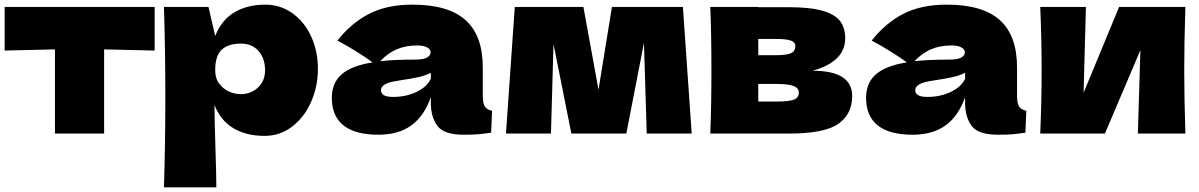

<svg xmlns="http://www.w3.org/2000/svg" viewBox="-20 -576 5172 828"><path d="M647 -358Q497 -362 429 -363V0H217V-363Q150 -362 0 -358V-546H647Z M1351 -279Q1351 -204 1322 -137.5Q1293 -71 1240.5 -30.5Q1188 10 1121 10Q1043 10 987.5 -22.5Q932 -55 905 -123Q905 -66 909 60Q913 182 913 232H687Q693 46 693 -157Q693 -360 687 -546H879L908 -421Q936 -491 992 -523.5Q1048 -556 1124 -556Q1189 -556 1241 -519Q1293 -482 1322 -418.5Q1351 -355 1351 -279ZM1123 -273Q1123 -324 1095 -356Q1067 -388 1019 -388Q964 -388 936 -361.5Q908 -335 908 -273Q908 -238 926 -214.5Q944 -191 969 -180.5Q994 -170 1017 -170Q1062 -170 1092.5 -198.5Q1123 -227 1123 -273Z M2062 -166Q2062 -132 2070 -118Q2078 -104 2102 -98L2098 -4Q2066 1 2042.5 3Q2019 5 1980 5Q1894 5 1866 -33.5Q1838 -72 1838 -132V-157Q1809 -75 1753.5 -35Q1698 5 1612 5Q1512 5 1461.5 -35Q1411 -75 1411 -154Q1411 -219 1454 -256Q1497 -293 1587 -307Q1511 -361 1435 -401Q1495 -477 1572 -516.5Q1649 -556 1759 -556Q1913 -556 1987.5 -489.5Q2062 -423 2062 -285ZM1620 -312Q1680 -319 1770 -319Q1807 -319 1822 -328Q1837 -337 1837 -351Q1837 -363 1822 -371.5Q1807 -380 1780 -380Q1729 -380 1690 -363Q1651 -346 1620 -312ZM1838 -236V-262Q1814 -250 1785 -243.5Q1756 -237 1715 -231L1679 -225Q1623 -214 1623 -187Q1623 -158 1675 -158Q1731 -158 1776 -179.5Q1821 -201 1838 -236Z M2925 -546 2963 0H2769L2757 -391L2681 0H2444L2367 -386L2356 0H2162L2200 -546H2496L2561 -189L2619 -546Z M3655 -162Q3655 -84 3595.5 -42Q3536 0 3381 0H3043Q3048 -114 3048 -273Q3048 -432 3043 -546H3250V-545H3380Q3474 -545 3527.5 -529.5Q3581 -514 3603 -485Q3625 -456 3625 -411Q3625 -310 3484 -271Q3655 -271 3655 -162ZM3250 -408V-338H3326Q3372 -338 3391 -346.5Q3410 -355 3410 -377Q3410 -394 3390.5 -401Q3371 -408 3326 -408ZM3326 -138Q3383 -138 3404 -146.5Q3425 -155 3425 -177Q3425 -196 3403 -205Q3381 -214 3326 -214H3250V-138Z M4366 -166Q4366 -132 4374 -118Q4382 -104 4406 -98L4402 -4Q4370 1 4346.5 3Q4323 5 4284 5Q4198 5 4170 -33.5Q4142 -72 4142 -132V-157Q4113 -75 4057.5 -35Q4002 5 3916 5Q3816 5 3765.5 -35Q3715 -75 3715 -154Q3715 -219 3758 -256Q3801 -293 3891 -307Q3815 -361 3739 -401Q3799 -477 3876 -516.5Q3953 -556 4063 -556Q4217 -556 4291.5 -489.5Q4366 -423 4366 -285ZM3924 -312Q3984 -319 4074 -319Q4111 -319 4126 -328Q4141 -337 4141 -351Q4141 -363 4126 -371.5Q4111 -380 4084 -380Q4033 -380 3994 -363Q3955 -346 3924 -312ZM4142 -236V-262Q4118 -250 4089 -243.5Q4060 -237 4019 -231L3983 -225Q3927 -214 3927 -187Q3927 -158 3979 -158Q4035 -158 4080 -179.5Q4125 -201 4142 -236Z M5092 -546Q5087 -394 5087 -273Q5087 -152 5092 0H4887L4898 -360L4745 0H4466Q4472 -137 4472 -273Q4472 -410 4466 -546H4663L4653 -176L4806 -546Z"/></svg>

Font: Dela Gothic One
Style: Regular
Weight: 400
Designer: aratakana
Foundry: aratakana
Version: Version 1.004